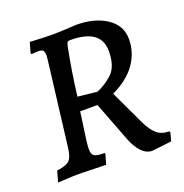

<svg xmlns="http://www.w3.org/2000/svg" viewBox="-120 -751 840 876"><g transform="rotate(-20 300.0 -313.5)"><path d="M206 -130Q203 -106 203 -90Q203 -64 215.5 -56.5Q228 -49 265 -49L267 -45L253 4L140 1Q91 0 19 5L34 -48Q78 -53 94.5 -68.5Q111 -84 116 -127L166 -536Q168 -554 168 -558Q168 -576 161.5 -582.5Q155 -589 139 -589Q128 -589 106 -587L103 -592L117 -642Q194 -638 228 -638Q262 -638 341 -643Q432 -643 489.5 -604.5Q547 -566 547 -500Q547 -433 508 -379Q469 -325 394 -290L471 -126Q493 -80 516 -60.5Q539 -41 575 -41L579 -35L568 5L473 16Q445 16 421.5 -8.5Q398 -33 381 -78L309 -266H225ZM442 -480Q442 -587 293 -587Q283 -587 279.5 -582.5Q276 -578 273 -564Q251 -455 236 -333L329 -323Q365 -336 403.5 -369.5Q442 -403 442 -480Z"/></g></svg>

Font: Alegreya Medium
Style: Italic
Weight: 500
Italic angle: -7°
Designer: Juan Pablo del Peral
Foundry: Huerta Tipografica
Version: Version 2.008; ttfautohint (v1.8)